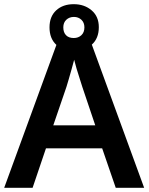

<svg xmlns="http://www.w3.org/2000/svg" viewBox="-20 -899 711 919"><path d="M534 0 469 -189H200L136 0H0L262 -717H408L670 0ZM374 -483Q370 -497 362 -521Q354 -545 346.5 -570.5Q339 -596 335 -613Q330 -593 322.5 -567Q315 -541 308.5 -518Q302 -495 298 -483L235 -299H436ZM334 -655Q281 -655 249 -685Q217 -715 217 -768Q217 -820 249 -849.5Q281 -879 333 -879Q384 -879 418.5 -849.5Q453 -820 453 -769Q453 -715 419 -685Q385 -655 334 -655ZM333 -717Q355 -717 369.5 -730.5Q384 -744 384 -768Q384 -791 369.5 -804.5Q355 -818 334 -818Q312 -818 297.5 -804.5Q283 -791 283 -768Q283 -744 296 -730.5Q309 -717 333 -717Z"/></svg>

Font: Noto Sans Armenian SemiBold
Style: Regular
Weight: 600
Designer: Monotype Design Team
Foundry: Monotype Imaging Inc.
Version: Version 2.007